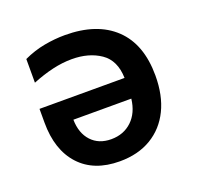

<svg xmlns="http://www.w3.org/2000/svg" viewBox="-104 -663 807 785"><g transform="rotate(-20 300.0 -271.0)"><path d="M254 -552Q393 -552 469.5 -479.5Q546 -407 546 -270Q546 -184 515.5 -121.5Q485 -59 427.5 -24.5Q370 10 290 10Q178 10 116 -57.5Q54 -125 54 -244V-304H424Q422 -381 371.5 -415.5Q321 -450 247 -450Q206 -450 163 -440Q120 -430 73 -411V-514Q118 -535 164 -543.5Q210 -552 254 -552ZM169 -215Q170 -156 202 -121.5Q234 -87 288 -87Q342 -87 378 -121Q414 -155 421 -215Z"/></g></svg>

Font: Noto Sans Mono SemiBold
Style: Regular
Weight: 600
Designer: Monotype Design Team
Foundry: Monotype Imaging Inc.
Version: Version 2.014; ttfautohint (v1.8.4.7-5d5b)